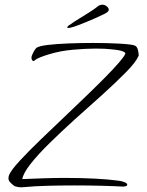

<svg xmlns="http://www.w3.org/2000/svg" viewBox="-20 -793 627 818"><path d="M72 5Q61 5 53 3Q45 1 42 0Q36 -4 26 -13.5Q16 -23 16 -33Q16 -41 19 -48Q28 -69 65.5 -109.5Q103 -150 156.5 -201.5Q210 -253 267 -307Q311 -349 353 -389.5Q395 -430 429.5 -465Q464 -500 486.5 -526Q509 -552 514 -564Q516 -569 502.5 -574.5Q489 -580 453 -583Q431 -586 387 -586Q344 -586 289.5 -581Q235 -576 190 -562Q169 -556 150.5 -548.5Q132 -541 125 -533Q119 -533 116.5 -537.5Q114 -542 114 -547Q114 -555 122 -570Q130 -585 135 -589Q146 -597 183.5 -601.5Q221 -606 272.5 -608Q324 -610 376 -610Q440 -610 491 -607Q542 -604 554 -599Q564 -595 567.5 -580.5Q571 -566 571 -556Q559 -528 516 -484.5Q473 -441 415 -388.5Q357 -336 296 -282Q241 -232 191.5 -183.5Q142 -135 110.5 -95Q79 -55 75 -30Q122 -32 168 -33.5Q214 -35 257 -35Q326 -35 383.5 -32Q441 -29 478 -24Q482 -24 492.5 -22Q503 -20 512.5 -16Q522 -12 522 -6Q522 -1 515 0.5Q508 2 505 2Q472 0 415 -1.5Q358 -3 296 -3Q238 -3 182 -1.5Q126 0 86 4Q82 4 78.5 4.5Q75 5 72 5ZM269 -674Q268 -674 267 -675Q266 -676 267 -677Q268 -681 273.5 -685Q279 -689 283 -691Q293 -699 315.5 -712.5Q338 -726 360.5 -740.5Q383 -755 393 -763Q398 -768 404 -770.5Q410 -773 417 -773Q427 -773 436 -765Q445 -757 443 -749Q442 -742 422.5 -732.5Q403 -723 378 -712Q363 -706 339.5 -696Q316 -686 296 -679.5Q276 -673 269 -674Z"/></svg>

Font: Moon Dance
Style: Regular
Weight: 400
Designer: Robert E. Leuschke
Foundry: Robert E. Leuschke
Version: Version 1.010; ttfautohint (v1.8.3)